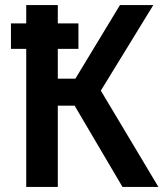

<svg xmlns="http://www.w3.org/2000/svg" viewBox="-20 -734 645 754"><path d="M83 0V-542H23V-642H83V-714H207V-642H288V-542H207V-425H276L451 -714H582L376 -378L602 0H461L273 -319H207V0Z"/></svg>

Font: Noto Sans SemiCondensed SemiBold
Style: Regular
Weight: 600
Width: 4
Designer: Monotype Design Team
Foundry: Monotype Imaging Inc.
Version: Version 2.013; ttfautohint (v1.8.4.7-5d5b)